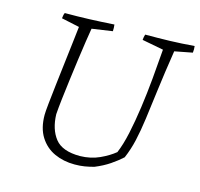

<svg xmlns="http://www.w3.org/2000/svg" viewBox="-97 -753 905 867"><g transform="rotate(15 355.0 -319.5)"><path d="M323 9Q271 9 228.5 -10.5Q186 -30 160.5 -70.5Q135 -111 135 -173Q135 -187 139 -225.5Q143 -264 149 -315.5Q155 -367 161.5 -421.5Q168 -476 173.5 -522.5Q179 -569 182 -596L98 -614Q99 -621 100 -627.5Q101 -634 104 -640Q165 -640 218 -642Q271 -644 334 -648Q336 -633 335 -617L239 -603Q235 -580 229 -540.5Q223 -501 216.5 -453Q210 -405 203.5 -355Q197 -305 192 -261.5Q187 -218 185 -189Q187 -119 220.5 -76.5Q254 -34 337 -34Q387 -35 427.5 -53.5Q468 -72 496 -95Q513 -135 525.5 -193Q538 -251 547.5 -318.5Q557 -386 563.5 -457Q570 -528 575 -595L475 -614Q476 -629 480 -640Q542 -640 595 -641.5Q648 -643 709 -648Q710 -641 710 -633Q710 -625 709 -617L626 -601Q609 -492 599 -412.5Q589 -333 581 -274Q573 -215 562.5 -169Q552 -123 534 -81Q511 -60 481.5 -40Q452 -20 413 -4Q391 2 370 5.5Q349 9 323 9Z"/></g></svg>

Font: Labrada Lght
Style: Italic
Weight: 300
Italic angle: -7°
Designer: Mercedes Jáuregui
Foundry: Omnibus-Type Team
Version: Version 1.000; ttfautohint (v1.8.4.7-5d5b)